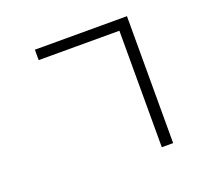

<svg xmlns="http://www.w3.org/2000/svg" viewBox="-135 -938 1270 1160"><g transform="rotate(-20 500.0 -358.0)"><path d="M197 -699H716V50H789V-766H197Z"/></g></svg>

Font: Noto Sans HK DemiLight
Style: Regular
Weight: 350
Designer: Ryoko NISHIZUKA 西塚涼子 (kana, bopomofo & ideographs); Paul D. Hunt (Latin, Greek & Cyrillic); Sandoll Communications 산돌커뮤니
Foundry: Adobe
Version: Version 2.004;hotconv 1.0.118;makeotfexe 2.5.65603